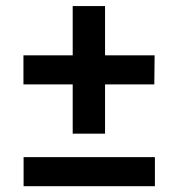

<svg xmlns="http://www.w3.org/2000/svg" viewBox="-20 -686 601 647"><path d="M225 -235.5V-401.5H59V-499.5H225V-665.5H334V-499.5H501L500 -401.5H334V-235.5ZM502 -156.5V-58.5H59.5V-156.5Z"/></svg>

Font: Hepta Slab ExtraLight SemiBold
Style: Regular
Weight: 600
Version: Version 1.102